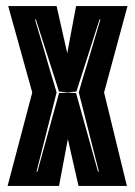

<svg xmlns="http://www.w3.org/2000/svg" viewBox="-20 -611 444 631"><path d="M5 0 86 -307 7 -591H166L201 -436L230 -591H399L322 -307L397 0H238L203 -154L174 0ZM100 -47H103L174 -305L202 -307L230 -305L302 -47H305L239 -307Q239 -307 243 -322Q247 -337 253.5 -358Q260 -379 266 -399Q272 -419 275 -429L310 -547H307L231 -310L202 -308L174 -310L98 -547H95Q105 -514 113.5 -484.5Q122 -455 130 -429Q133 -417 139 -397.5Q145 -378 151 -357.5Q157 -337 161.5 -322.5Q166 -308 166 -307Z"/></svg>

Font: Alumni Sans Inline One
Style: Regular
Weight: 400
Designer: Robert E. Leuschke
Foundry: Robert E. Leuschke
Version: Version 1.100; ttfautohint (v1.8.3)